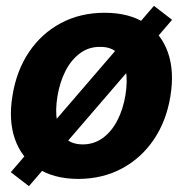

<svg xmlns="http://www.w3.org/2000/svg" viewBox="-20 -596 621 651"><path d="M78.1 35.2 16.6 -12.2 502 -576.2 563.5 -528.8ZM245.6 10.7Q162.1 10.3 107.4 -25.4Q52.7 -61 30.5 -124.8Q8.3 -188.5 22.5 -272.9Q36.1 -356.9 78.6 -419.9Q121.1 -482.9 186.8 -517.8Q252.4 -552.7 335 -552.7Q418 -552.7 472.7 -517.1Q527.3 -481.4 549.6 -417.5Q571.8 -353.5 557.6 -268.6Q543.9 -185.1 501.2 -122.3Q458.5 -59.6 393.3 -24.7Q328.1 10.3 245.6 10.7ZM260.7 -106.4Q298.8 -106.4 328.6 -128.2Q358.4 -149.9 377.9 -187.7Q397.5 -225.6 405.3 -273.4Q413.1 -320.8 406.5 -357.9Q399.9 -395 378.4 -416.3Q356.9 -437.5 319.3 -437Q281.2 -437.5 251.5 -415.5Q221.7 -393.6 202.1 -355.5Q182.6 -317.4 174.8 -269.5Q167 -222.7 173.3 -185.5Q179.7 -148.4 201.4 -127.4Q223.1 -106.4 260.7 -106.4Z"/></svg>

Font: Inter Tight
Style: Bold Italic
Weight: 700
Italic angle: -9.39999°
Designer: Rasmus Andersson
Foundry: rsms
Version: Version 3.004